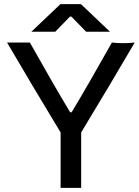

<svg xmlns="http://www.w3.org/2000/svg" viewBox="-20 -905 669 925"><path d="M371 -267V0H272V-267Q135 -493 14 -700H124Q235 -502 318 -364H325Q408 -502 519 -700Q574 -694 629 -700Q508 -493 371 -267ZM131 -752 271 -885H370L510 -752H395L324 -825H317L246 -752Z"/></svg>

Font: Rilu
Style: Bold
Weight: 500
Designer: Alí Sinisterra
Foundry: Alí Sinisterra
Version: ""